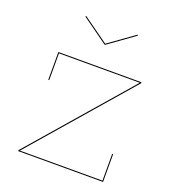

<svg xmlns="http://www.w3.org/2000/svg" viewBox="-134 -839 846 942"><g transform="rotate(20 289.0 -368.5)"><path d="M76 -6V-5H506V-145H511V0H68V-5L513 -518V-519H92V-379H87V-524H521V-519ZM287 -636 152 -733 155 -737 289 -641 423 -737 426 -733 291 -636Z"/></g></svg>

Font: Hepta Slab Hairline
Style: Regular
Weight: 400
Designer: Michael LaGattuta
Foundry: Michael LaGattuta
Version: Version 1.100; ttfautohint (v1.8) -l 8 -r 50 -G 200 -x 14 -D